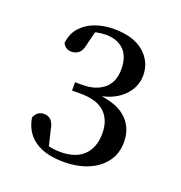

<svg xmlns="http://www.w3.org/2000/svg" viewBox="-91 -985 573 609"><g transform="rotate(20 195.5 -680.5)"><path d="M187 -455Q125 -455 89 -480Q53 -505 45 -553Q50 -566 58.5 -571.5Q67 -577 78 -577Q92 -577 101.5 -567.5Q111 -558 115 -533L130 -472L103 -494Q119 -487 133.5 -484Q148 -481 166 -481Q218 -481 245 -507.5Q272 -534 272 -582Q272 -627 245.5 -652Q219 -677 164 -677H135V-705H161Q205 -705 232 -727.5Q259 -750 259 -794Q259 -836 237 -858Q215 -880 176 -880Q162 -880 146.5 -877Q131 -874 112 -867L143 -886L129 -829Q125 -808 114.5 -800Q104 -792 91 -792Q70 -792 61 -811Q65 -844 84.5 -865Q104 -886 132.5 -896Q161 -906 194 -906Q260 -906 295.5 -875.5Q331 -845 331 -799Q331 -757 297.5 -725.5Q264 -694 199 -687L196 -695Q273 -692 309.5 -661.5Q346 -631 346 -579Q346 -541 325.5 -513Q305 -485 269 -470Q233 -455 187 -455Z"/></g></svg>

Font: Noto Serif TC ExtraLight Medium
Style: Regular
Weight: 500
Version: Version 2.002-H1;hotconv 1.1.0;makeotfexe 2.6.0